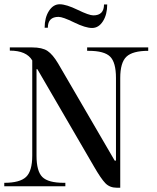

<svg xmlns="http://www.w3.org/2000/svg" viewBox="-26 -872 735 899"><path d="M537 -507V7H521Q488 7 467.5 -14Q447 -35 413 -94L149 -548H145V-143Q145 -70 172.5 -43Q200 -16 273 -16H280V0H-6V-16Q67 -16 96 -43.5Q125 -71 125 -143V-589Q98 -635 20 -635V-650H124Q172 -650 196.5 -633.5Q221 -617 246 -575L511 -120H517V-507Q517 -580 489.5 -607Q462 -634 389 -634H382V-650H668V-634Q595 -634 566 -606.5Q537 -579 537 -507ZM411 -800Q461 -800 461 -851H476Q476 -804 456 -772.5Q436 -741 405 -741Q374 -741 321 -767Q268 -793 248 -793Q198 -793 198 -742H183Q183 -789 203 -820.5Q223 -852 253.5 -852Q284 -852 337.5 -826Q391 -800 411 -800Z"/></svg>

Font: Elsie
Style: Regular
Weight: 400
Designer: Alejandro Inler
Foundry: Alejandro Inler
Version: 1.002